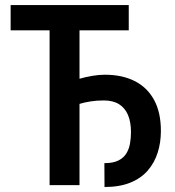

<svg xmlns="http://www.w3.org/2000/svg" viewBox="-20 -731 690 758"><path d="M244.1 -302.2V-402.8Q266.1 -412.1 292.2 -419.7Q318.4 -427.2 344.7 -431.6Q371.1 -436 394 -436Q461.9 -436 511.5 -411.1Q561 -386.2 588.1 -336.9Q615.2 -287.6 615.2 -213.9Q615.2 -168.5 602.5 -128.4Q589.8 -88.4 563.5 -57.9Q537.1 -27.3 494.6 -10Q452.1 7.3 392.6 7.3L392.1 -86.9Q426.3 -86.9 447 -97.2Q467.8 -107.4 478.5 -124.8Q489.3 -142.1 493.2 -164.1Q497.1 -186 497.1 -209.5Q497.1 -249 485.4 -276.9Q473.6 -304.7 450 -319.6Q426.3 -334.5 389.6 -334.5Q362.8 -334.5 338.4 -330.8Q314 -327.1 290.8 -320.1Q267.6 -313 244.1 -302.2ZM293.9 -710.9V0H175.8V-710.9ZM488.3 -710.9V-611.3H22V-710.9Z"/></svg>

Font: Roboto Condensed Medium
Style: Regular
Weight: 500
Designer: Christian Robertson
Foundry: Google
Version: Version 3.0